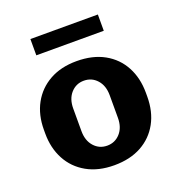

<svg xmlns="http://www.w3.org/2000/svg" viewBox="-128 -803 857 920"><g transform="rotate(-20 300.0 -343.0)"><path d="M300 10Q219 10 160.5 -23Q102 -56 71 -114Q40 -172 40 -246V-265Q40 -341 71.5 -398.5Q103 -456 161 -488.5Q219 -521 299 -521Q381 -521 439.5 -488.5Q498 -456 529 -398Q560 -340 560 -265V-246Q560 -169 528.5 -111.5Q497 -54 439 -22Q381 10 300 10ZM300 -90Q340 -90 366.5 -119.5Q393 -149 393 -198V-313Q393 -362 366.5 -391.5Q340 -421 300 -421Q260 -421 233.5 -391.5Q207 -362 207 -313V-198Q207 -149 233.5 -119.5Q260 -90 300 -90ZM128 -613V-696H472V-613Z"/></g></svg>

Font: Chivo Mono
Style: Bold
Weight: 700
Monospace: yes
Designer: Hector Gatti
Foundry: Omnibus-Type
Version: Version 1.008; ttfautohint (v1.8.4.7-5d5b)